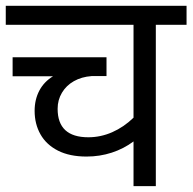

<svg xmlns="http://www.w3.org/2000/svg" viewBox="-27 -636 658 656"><path d="M610.4 -551.3H505.4V0H429.2V-152.8Q396 -127.9 355 -114.5Q314 -101.1 268.6 -101.1Q210.9 -101.1 171.1 -121.3Q131.3 -141.6 111.3 -177Q91.3 -212.4 91.3 -257.3Q91.3 -295.9 107.4 -326.4Q123.5 -356.9 154.3 -375.5H16.1V-440.4H336.9V-376H285.6Q251.5 -373.5 225.3 -358.6Q199.2 -343.8 184.6 -319.1Q169.9 -294.4 169.9 -264.2Q169.9 -167 274.9 -167Q316.9 -167 356.4 -184.3Q396 -201.7 429.2 -233.9V-551.3H-7.3V-616.2H610.4Z"/></svg>

Font: Varta
Style: Regular
Weight: 400
Designer: Joana Correia, Viktoriya Grabowska, Eben Sorkin
Foundry: Sorkin Type
Version: Version 1.002; ttfautohint (v1.3) -l 8 -r 24 -G 200 -x 12 -H